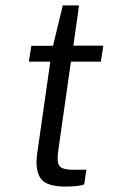

<svg xmlns="http://www.w3.org/2000/svg" viewBox="-20 -686 424 708"><path d="M221 2Q150 2 129.2 -29.2Q108.5 -60.5 117.5 -122.5L165.5 -458.5H86.5L95.5 -517H175.5L211.5 -666H271.5L250.5 -517.5H361L352 -458.5H241.5L194.5 -128.5Q188.5 -83.5 201.2 -71.8Q214 -60 248.5 -60H298.5L290.5 -6Q270 2 221 2Z"/></svg>

Font: Public Sans Light
Style: Italic
Weight: 300
Italic angle: -8°
Designer: The Public Sans project authors (U.S. Web Design System). Libre Franklin designed by Pablo Impallari and Rodrigo Fuenzal
Version: Version 1.007; ttfautohint (v1.8.1) -l 8 -r 50 -G 200 -x 14 